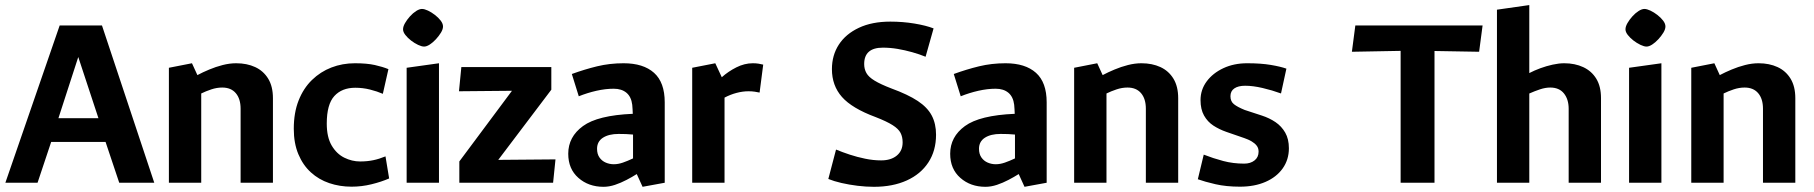

<svg xmlns="http://www.w3.org/2000/svg" viewBox="-20 -711 7058 747"><path d="M0.9 0 212.2 -612H376.7L580.2 0H443.9L390.7 -158.8H179.1L126.1 0ZM207.3 -251.1H363L284.5 -489.2Z M637.1 0V-447.3L726.9 -464.9L748 -418.8Q768.6 -429.8 794 -440.4Q819.4 -451.1 846.4 -458Q873.4 -464.9 898.8 -464.9Q940.7 -464.9 972.9 -450Q1005 -435.1 1023.5 -404.8Q1041.9 -374.5 1041.9 -329V0H916.1V-287.9Q916.1 -326.4 897.5 -348.4Q878.9 -370.4 844.7 -370.4Q823.4 -370.4 802 -363.2Q780.5 -356 762.9 -347.3V0Z M1347.7 15.3Q1301.8 15.3 1261.1 1.5Q1220.3 -12.3 1189.5 -40.4Q1158.6 -68.5 1140.8 -111.1Q1123 -153.6 1123 -210Q1123 -272.6 1141.8 -320.1Q1160.5 -367.5 1193.7 -399.8Q1226.8 -432 1269.4 -448.4Q1312.1 -464.9 1360.8 -464.9Q1407.7 -464.9 1438.4 -458Q1469 -451.1 1491.2 -442L1469.5 -346Q1447.5 -355.6 1419.6 -362.6Q1391.8 -369.6 1362.2 -369.6Q1310.3 -369.6 1280.8 -337.4Q1251.3 -305.1 1251.3 -230.1Q1251.3 -177.5 1270.4 -144.9Q1289.6 -112.4 1319.4 -97.6Q1349.3 -82.8 1381 -82.8Q1408.5 -82.8 1432.1 -87.7Q1455.7 -92.6 1479.8 -102.6L1494 -16.7Q1463.8 -3.5 1425.5 5.9Q1387.3 15.3 1347.7 15.3Z M1562.1 0V-447.3L1687.9 -464.9V0ZM1630 -529.8Q1620.7 -529.8 1606.8 -536.3Q1592.9 -542.8 1579.5 -553.1Q1566.1 -563.4 1557.1 -575Q1548.1 -586.6 1548.1 -596.9Q1548.1 -607.7 1555.8 -621.1Q1563.5 -634.5 1575 -647.3Q1586.6 -660.2 1599.2 -668.2Q1611.9 -676.2 1621.7 -676.2Q1631.5 -676.2 1645.2 -669.7Q1658.9 -663.2 1672.2 -652.9Q1685.6 -642.6 1694.6 -630.8Q1703.6 -618.9 1703.6 -608.1Q1703.6 -597.3 1695.7 -584.2Q1687.7 -571.1 1676.1 -558.4Q1664.5 -545.8 1652.2 -537.8Q1639.8 -529.8 1630 -529.8Z M1767.1 0V-82.9L1971.9 -357.8L1765.7 -355.9L1774.9 -450H2125V-362L1918.5 -89L2141.2 -90.9L2131.9 0Z M2328.1 15.8Q2269.7 15.8 2230.3 -19Q2190.8 -53.7 2190.8 -112.8Q2190.8 -178.7 2248.1 -220.5Q2305.4 -262.4 2441.9 -268.2Q2441.4 -277.3 2441.1 -286.1Q2440.8 -294.9 2439.8 -303.4Q2436 -334.5 2417.2 -350.2Q2398.4 -365.8 2367.9 -365.8Q2335.6 -365.8 2300.4 -357.8Q2265.2 -349.8 2231.8 -336.4L2204.8 -423.1Q2254.1 -441.1 2303 -453Q2351.9 -464.9 2406.2 -464.9Q2483 -464.9 2524.6 -427.7Q2566.2 -390.5 2566.2 -313V0L2480 15.8L2457.4 -33.8Q2439.9 -22.7 2417.7 -11.1Q2395.6 0.5 2372.7 8.2Q2349.7 15.8 2328.1 15.8ZM2368.2 -72Q2385 -72 2403.5 -78.4Q2421.9 -84.8 2442.9 -94.7V-187.5Q2429.9 -188.9 2415.8 -189.4Q2401.7 -189.9 2386.7 -189.9Q2348.6 -189.9 2325.7 -175.1Q2302.9 -160.3 2302.9 -132.1Q2302.9 -111.6 2312.4 -98.2Q2321.8 -84.8 2336.8 -78.4Q2351.7 -72 2368.2 -72Z M2673.1 0V-447.3L2762.9 -464.9L2788.2 -410.5Q2813.1 -432.9 2844.8 -448.9Q2876.6 -464.9 2908.9 -464.9Q2921.5 -464.9 2931.1 -463.3Q2940.7 -461.7 2949.4 -459.6L2935.3 -350.8Q2927.2 -352.8 2916.3 -354.3Q2905.3 -355.9 2892.1 -355.9Q2869.2 -355.9 2845.4 -349.5Q2821.5 -343.2 2798.9 -331.2V0Z M3379.9 15.8Q3349.5 15.8 3316.4 11.8Q3283.3 7.7 3253.7 0.9Q3224.1 -6 3202.7 -14.7L3232.7 -129.1Q3257.9 -118.7 3286.4 -109.3Q3315 -99.9 3346.3 -93.5Q3377.5 -87 3408.3 -87Q3446.5 -87 3469.2 -105.8Q3491.8 -124.5 3491.8 -157.1Q3491.8 -178.4 3483.7 -194Q3475.6 -209.7 3452.9 -224.1Q3430.1 -238.6 3386.7 -255.5Q3294.7 -289.6 3255.7 -333.8Q3216.7 -378 3216.7 -441.9Q3216.7 -496.1 3243.7 -537.6Q3270.7 -579 3321.7 -602.9Q3372.7 -626.9 3444 -626.9Q3492.5 -626.9 3537.7 -619.4Q3582.8 -611.9 3612.2 -600.5L3581.1 -490.2Q3556.8 -500.2 3528.8 -508Q3500.7 -515.9 3471.9 -520.8Q3443 -525.6 3415 -525.6Q3342.2 -525.6 3342.2 -461.9Q3342.2 -442.3 3350.9 -426.8Q3359.5 -411.3 3382.8 -397.2Q3406.1 -383 3448.3 -366.8Q3512.8 -343.2 3550.6 -318.2Q3588.5 -293.1 3605.1 -261.4Q3621.8 -229.6 3621.8 -186.9Q3621.8 -124.8 3592 -79.2Q3562.2 -33.5 3507.8 -8.9Q3453.3 15.8 3379.9 15.8Z M3814.1 15.8Q3755.7 15.8 3716.3 -19Q3676.8 -53.7 3676.8 -112.8Q3676.8 -178.7 3734.1 -220.5Q3791.4 -262.4 3927.9 -268.2Q3927.4 -277.3 3927.1 -286.1Q3926.8 -294.9 3925.8 -303.4Q3922 -334.5 3903.2 -350.2Q3884.4 -365.8 3853.9 -365.8Q3821.6 -365.8 3786.4 -357.8Q3751.2 -349.8 3717.8 -336.4L3690.8 -423.1Q3740.1 -441.1 3789 -453Q3837.9 -464.9 3892.2 -464.9Q3969 -464.9 4010.6 -427.7Q4052.2 -390.5 4052.2 -313V0L3966 15.8L3943.4 -33.8Q3925.9 -22.7 3903.7 -11.1Q3881.6 0.5 3858.7 8.2Q3835.7 15.8 3814.1 15.8ZM3854.2 -72Q3871 -72 3889.5 -78.4Q3907.9 -84.8 3928.9 -94.7V-187.5Q3915.9 -188.9 3901.8 -189.4Q3887.7 -189.9 3872.7 -189.9Q3834.6 -189.9 3811.7 -175.1Q3788.9 -160.3 3788.9 -132.1Q3788.9 -111.6 3798.4 -98.2Q3807.8 -84.8 3822.8 -78.4Q3837.7 -72 3854.2 -72Z M4159.1 0V-447.3L4248.9 -464.9L4270 -418.8Q4290.6 -429.8 4316 -440.4Q4341.4 -451.1 4368.4 -458Q4395.4 -464.9 4420.8 -464.9Q4462.7 -464.9 4494.9 -450Q4527 -435.1 4545.5 -404.8Q4563.9 -374.5 4563.9 -329V0H4438.1V-287.9Q4438.1 -326.4 4419.5 -348.4Q4400.9 -370.4 4366.7 -370.4Q4345.4 -370.4 4324 -363.2Q4302.5 -356 4284.9 -347.3V0Z M4804.2 15.3Q4750.8 15.3 4708.9 5.7Q4667 -4 4640.3 -13.6L4663.3 -109.4Q4700.6 -94.8 4739.2 -84.6Q4777.7 -74.4 4820.7 -74.4Q4845.1 -74.4 4860.9 -86.8Q4876.7 -99.2 4876.7 -121.1Q4876.7 -135.1 4869.2 -144.4Q4861.8 -153.8 4849.4 -161.1Q4837.1 -168.3 4821.3 -173.7L4751.3 -197.9Q4723.7 -207.5 4700.9 -222.3Q4678.1 -237.2 4664.4 -261.6Q4650.8 -285.9 4650.8 -321.5Q4650.8 -361.9 4674.7 -394.2Q4698.6 -426.5 4739.6 -445.7Q4780.6 -464.9 4832.2 -464.9Q4885.8 -464.9 4924.3 -458.4Q4962.8 -451.9 4984.9 -443.9L4963.9 -347.4Q4929 -360.1 4891.9 -368.7Q4854.7 -377.4 4824.2 -377.4Q4797.4 -377.4 4782.3 -367Q4767.2 -356.7 4767.2 -336.5Q4767.2 -316.4 4780.8 -305.6Q4794.4 -294.7 4822.7 -283.2L4889.9 -261.2Q4918.7 -251.8 4942.4 -235.9Q4966 -219.9 4980.3 -195Q4994.6 -170.1 4994.6 -134.1Q4994.6 -89.8 4970.5 -55.8Q4946.4 -21.9 4903.5 -3.3Q4860.7 15.3 4804.2 15.3Z M5429.3 0V-513.1L5239.7 -509.6L5253.1 -612H5748.2L5734.7 -509.6L5561.1 -512.6V0Z M5804.1 0V-673.3L5929.9 -691.3V-426.7Q5949.8 -437 5973.1 -445.6Q5996.4 -454.1 6020.7 -459.5Q6045.1 -464.9 6065.8 -464.9Q6107.6 -464.9 6140 -449.7Q6172.3 -434.6 6190.6 -404.7Q6208.9 -374.8 6208.9 -329.3V0H6083.1V-287.9Q6083.1 -324.5 6064.7 -347.5Q6046.3 -370.4 6011.3 -370.4Q5992.5 -370.4 5971.5 -363.4Q5950.5 -356.4 5929.9 -347.2V0Z M6318.1 0V-447.3L6443.9 -464.9V0ZM6386 -529.8Q6376.7 -529.8 6362.8 -536.3Q6348.9 -542.8 6335.5 -553.1Q6322.1 -563.4 6313.1 -575Q6304.1 -586.6 6304.1 -596.9Q6304.1 -607.7 6311.8 -621.1Q6319.5 -634.5 6331 -647.3Q6342.6 -660.2 6355.2 -668.2Q6367.9 -676.2 6377.7 -676.2Q6387.5 -676.2 6401.2 -669.7Q6414.9 -663.2 6428.2 -652.9Q6441.6 -642.6 6450.6 -630.8Q6459.6 -618.9 6459.6 -608.1Q6459.6 -597.3 6451.7 -584.2Q6443.7 -571.1 6432.1 -558.4Q6420.5 -545.8 6408.2 -537.8Q6395.8 -529.8 6386 -529.8Z M6560.1 0V-447.3L6649.9 -464.9L6671 -418.8Q6691.6 -429.8 6717 -440.4Q6742.4 -451.1 6769.4 -458Q6796.4 -464.9 6821.8 -464.9Q6863.7 -464.9 6895.9 -450Q6928 -435.1 6946.5 -404.8Q6964.9 -374.5 6964.9 -329V0H6839.1V-287.9Q6839.1 -326.4 6820.5 -348.4Q6801.9 -370.4 6767.7 -370.4Q6746.4 -370.4 6725 -363.2Q6703.5 -356 6685.9 -347.3V0Z"/></svg>

Font: Ancizar Sans Thin
Style: Regular
Weight: 100
Designer: Cesar Puertas, Viviana Monsalve, Julian Moncada, Julian Prieto, Jose Castro, Mariel Hernandez, Felipe Aragon, Sara Alarc
Version: Version 8.100